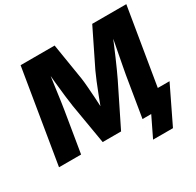

<svg xmlns="http://www.w3.org/2000/svg" viewBox="-184 -935 1324 1298"><g transform="rotate(-30 477.5 -286.0)"><path d="M9.3 0 129.4 -727.5H395L440.9 -443.4Q444.8 -417 448 -376.2Q451.2 -335.4 454.3 -289.1Q457.5 -242.7 459.2 -199.7Q460.9 -156.7 461.4 -127L424.8 -127.4Q435.5 -157.7 451.7 -200.4Q467.8 -243.2 485.6 -289.6Q503.4 -335.9 520.3 -377Q537.1 -418 549.3 -443.8L688.5 -727.5H954.6L834 0H661.1L712.9 -314.5Q717.3 -338.9 724.4 -376.7Q731.4 -414.6 740 -459Q748.5 -503.4 757.1 -548.1Q765.6 -592.8 772 -631.3L786.1 -630.9Q769 -588.4 750 -542.7Q731 -497.1 712.2 -453.9Q693.4 -410.6 677 -374.3Q660.6 -337.9 648.9 -314L493.7 0H350.1L296.9 -314Q292 -346.2 285.6 -398.9Q279.3 -451.7 273.2 -513.2Q267.1 -574.7 262.7 -631.3L278.8 -630.9Q272.9 -592.3 266.6 -547.4Q260.3 -502.4 254.2 -458.3Q248 -414.1 242.9 -376.2Q237.8 -338.4 233.4 -314L181.6 0ZM653.3 156.2 729 0H686L707.5 -130.4H947.3L808.6 156.2Z"/></g></svg>

Font: Inter 20pt ExtraBold
Style: Italic
Weight: 800
Italic angle: -9.3988°
Version: Version 4.001;git-66647c0bb